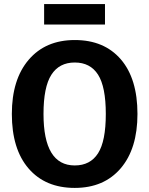

<svg xmlns="http://www.w3.org/2000/svg" viewBox="-20 -904 731 940"><path d="M494 -784H196V-884H494ZM346 -708Q490 -708 571.5 -613.5Q653 -519 653 -346Q653 -176 571 -80Q489 16 346 16Q202 16 120 -79Q38 -174 38 -346Q38 -515 120.5 -611.5Q203 -708 346 -708ZM193 -346Q193 -94 346 -94Q422 -94 460 -153.5Q498 -213 498 -346Q498 -479 460 -538.5Q422 -598 346 -598Q270 -598 231.5 -538Q193 -478 193 -346Z"/></svg>

Font: Fira Sans SemiBold
Style: Regular
Weight: 600
Designer: bBox Type GmbH & Carrois Corporate GbR & Edenspiekermann AG
Foundry: bBox Type GmbH & Carrois Corporate GbR & Edenspiekermann AG
Version: Version 4.301;PS 004.301;hotconv 1.0.88;makeotf.lib2.5.64775